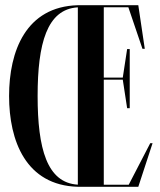

<svg xmlns="http://www.w3.org/2000/svg" viewBox="-20 -720 618 740"><path d="M476.1 -8H380V-413H453.2L470 -303H480V-531H470L453.2 -421H380V-692H474.7L529 -532H538L513 -700H280V-699.9C79.9 -694.4 15 -523.1 15 -350C15 -176.9 79.9 -5.6 280 -0.1V0H513L568 -168H559ZM125 -350C125 -552.4 161 -684.8 280 -691.7V-8.3C161 -15.2 125 -147.5 125 -350Z"/></svg>

Font: Picaflor 48 pt
Style: Regular
Weight: 400
Designer: Ariel Martín Pérez
Foundry: Tunera Type Foundry
Version: Version 1.000;hotconv 1.0.109;makeotfexe 2.5.65596